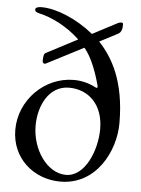

<svg xmlns="http://www.w3.org/2000/svg" viewBox="-52 -747 591 802"><g transform="rotate(5 243.5 -345.5)"><path d="M456 -250C456 -427 399 -522 342 -583L417 -622C433 -630 435 -646 435 -664C435 -674 418 -670 410 -665L309 -612C236 -671 151 -705 90 -705C76 -705 64 -702 64 -693C64 -683 76 -680 84 -678C134 -667 199 -636 254 -584L122 -515C114 -511 114 -489 114 -480C114 -475 120 -468 128 -472L283 -552C313 -516 335 -459 351 -400C353 -390 352 -387 343 -391C315 -406 283 -414 251 -414C128 -414 25 -310 25 -186C25 -66 119 14 231 14C381 14 456 -133 456 -250ZM234 -380C315 -380 378 -322 378 -219C378 -130 332 -16 252 -16C172 -16 108 -111 108 -210C108 -293 149 -380 234 -380Z"/></g></svg>

Font: EB Garamond 12
Style: Regular
Weight: 400
Version: Version 0.016+